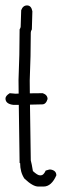

<svg xmlns="http://www.w3.org/2000/svg" viewBox="-24 -703 239 704"><path d="M44.4 -359.9 43.9 -409.7Q47.9 -501.5 47.9 -595.2Q51.8 -601.6 51.8 -605Q53.7 -652.3 53.7 -665.5Q60.1 -683.1 75.2 -683.1Q90.8 -683.1 94.7 -661.6Q94.7 -645 92.8 -595.2Q88.9 -588.9 88.9 -583.5Q88.9 -499 85 -407.7L85.4 -360.8Q117.7 -361.3 132.8 -361.3Q150.4 -355 150.4 -339.8Q144.5 -320.3 130.9 -320.3Q105.5 -319.8 85.9 -319.3L88.9 -114.7Q91.8 -105 96.7 -75.7Q113.8 -60.1 122.1 -60.1H126Q135.7 -60.1 143.6 -77.6L157.2 -81.5H161.1Q182.6 -78.1 182.6 -60.1Q164.6 -19 135.7 -19H116.2Q96.2 -19 65.4 -48.3Q49.8 -71.8 49.8 -105H47.9L44.9 -318.4H25.4Q-3.9 -321.8 -3.9 -341.8Q-3.9 -351.6 11.7 -361.3Q16.1 -361.3 33.2 -359.4Q39.1 -359.4 44.4 -359.9Z"/></svg>

Font: CEF Fonts CJK
Style: Regular
Weight: 400
Designer: PartyBoss (派对大魔王)
Version: Release 2.25